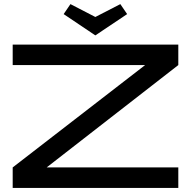

<svg xmlns="http://www.w3.org/2000/svg" viewBox="-20 -918 932 938"><path d="M851.1 -600.1 208 -100.1H851.1V0H42V-100.1L689 -600.1H42V-700.2H851.1ZM324.2 -897.9 445.8 -835 567.9 -897.9 601.1 -849.1 445.8 -745.1 291 -849.1Z"/></svg>

Font: Bruno Ace
Style: Regular
Weight: 400
Designer: Astigmatic (AOETI)
Foundry: Astigmatic (AOETI)
Version: Version 1.000